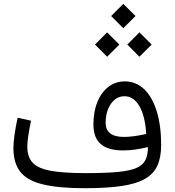

<svg xmlns="http://www.w3.org/2000/svg" viewBox="-20 -992 924 1012"><path d="M759.7 -216.7Q759.7 -174.6 746.1 -147.6Q732.5 -120.6 697.3 -105.9Q662.1 -91.2 597.8 -85.4Q533.6 -79.5 432.2 -79.5Q315.7 -79.5 248.2 -91.7Q180.7 -103.9 152.3 -134.3Q124 -164.7 124 -218.9Q124 -242.1 129 -276.1Q134 -310 143.5 -355.8L73 -371.6Q62.4 -322.6 56.6 -282Q50.7 -241.5 50.7 -210.6Q50.7 -132.2 87.3 -86.1Q123.8 -40.1 206.3 -20.1Q288.8 0 426.4 0Q541.8 0 619.6 -11.4Q697.3 -22.8 743.3 -48.8Q789.3 -74.8 809.4 -118.7Q829.4 -162.6 829.4 -227.3Q829.4 -330.1 806.1 -405.5Q782.7 -480.9 739.8 -522Q696.8 -563 638.1 -563Q589 -563 551.6 -534.3Q514.2 -505.5 493.3 -454.5Q472.4 -403.4 472.4 -335.5Q472.4 -266.1 511.2 -232.6Q550 -199.1 629.6 -199.1Q658 -199.1 691.3 -203.6Q724.7 -208.2 759.7 -216.7ZM750.7 -285.7Q717.9 -278.4 687.8 -274.4Q657.8 -270.3 633.4 -270.3Q536.9 -270.3 536.9 -345.1Q536.9 -385.7 549.7 -417.1Q562.4 -448.5 584.7 -466.7Q607 -484.8 635.4 -484.8Q684.5 -484.8 714.7 -432.6Q745 -380.4 750.7 -285.7ZM565.8 -907.5 629.9 -843.4 694.2 -907.5 629.9 -971.7ZM651 -757.2 715 -693 779.3 -757.2 715 -821.3ZM480.7 -757.2 544.7 -693 609 -757.2 544.7 -821.3Z"/></svg>

Font: Estedad-FD VF
Style: Regular
Weight: 100
Designer: Amin Abedi
Version: Version 7.3